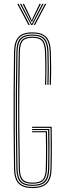

<svg xmlns="http://www.w3.org/2000/svg" viewBox="-20 -974 331 1000"><path d="M150 5.5Q99.2 5.5 76.5 -18.4Q53.8 -42.2 53 -96.5Q51.2 -202.2 50.8 -300.1Q50.2 -398 50.8 -496.5Q51.2 -595 53 -703Q54 -756.5 75.9 -781Q97.8 -805.5 149 -805.5Q197.2 -805.5 220.1 -782.1Q243 -758.8 245 -703.8Q246.2 -662.8 246.5 -622.4Q246.8 -582 245 -532.2H239Q240.2 -575 240.4 -616.1Q240.5 -657.2 239 -703.5Q237 -756 216 -777.9Q195 -799.8 149 -799.8Q100.8 -799.8 80.4 -777Q60 -754.2 59.2 -703Q57.5 -596.2 57 -497.9Q56.5 -399.5 57 -301.2Q57.5 -203 59 -96.5Q60 -43.5 81.5 -21.9Q103 -0.2 150 -0.2Q198.2 -0.2 220 -22.2Q241.8 -44.2 242.8 -96.5Q243.8 -147.5 244 -185.6Q244.2 -223.8 243.9 -253.4Q243.5 -283 243 -308H147.2V-313.8H249Q249.8 -279.8 250.1 -228.5Q250.5 -177.2 248.8 -96.2Q247.8 -41 224 -17.8Q200.2 5.5 150 5.5ZM150 -5.8Q105.2 -5.8 85.6 -26.2Q66 -46.8 65.2 -96.5Q63.2 -202.8 62.5 -300.1Q61.8 -397.5 62.4 -495.8Q63 -594 65.2 -702.8Q66 -753.2 85.4 -773.8Q104.8 -794.2 149 -794.2Q192.5 -794.2 211.8 -773.9Q231 -753.5 232.8 -703.5Q234.2 -658 234.2 -617.2Q234.2 -576.5 232.8 -532.2H226.8Q228.2 -577.2 228.2 -617.6Q228.2 -658 226.8 -703.2Q225 -750.2 207.1 -769.4Q189.2 -788.5 149 -788.5Q108.2 -788.5 90.2 -769.2Q72.2 -750 71.2 -702.8Q69.2 -593.5 68.5 -495.2Q67.8 -397 68.5 -299.8Q69.2 -202.5 71.2 -96.5Q72.2 -50.2 90 -30.9Q107.8 -11.5 150 -11.5Q192.5 -11.5 211 -30.6Q229.5 -49.8 230.5 -96.8Q232 -165.2 231.6 -212.9Q231.2 -260.5 230.5 -296.5H147.2V-302.2H236.8Q237.5 -269.8 237.9 -221Q238.2 -172.2 236.8 -96.5Q235.8 -46.8 215.9 -26.2Q196 -5.8 150 -5.8ZM150 -17Q110.8 -17 94.5 -34.6Q78.2 -52.2 77.5 -96.8Q75.5 -203.2 74.8 -300.8Q74 -398.2 74.6 -496.4Q75.2 -594.5 77.5 -702.5Q78.2 -747 94.1 -765Q110 -783 149 -783Q186.8 -783 202.9 -765.2Q219 -747.5 220.5 -703Q222.2 -657.5 222.1 -617.6Q222 -577.8 220.5 -532.2H214.5Q215.5 -562.2 215.9 -589.8Q216.2 -617.2 215.9 -644.6Q215.5 -672 214.5 -702Q212.8 -744.8 198.5 -761Q184.2 -777.2 149 -777.2Q113 -777.2 98.6 -761Q84.2 -744.8 83.5 -702.5Q81.5 -594.5 80.8 -496.8Q80 -399 80.8 -301.6Q81.5 -204.2 83.5 -96.8Q84.2 -55.2 99 -39Q113.8 -22.8 150 -22.8Q187.8 -22.8 202.8 -39Q217.8 -55.2 218.5 -97Q220 -162.8 219.6 -206.8Q219.2 -250.8 218.5 -285H147.2V-290.8H224.8Q225.2 -260.8 225.8 -213.8Q226.2 -166.8 224.8 -96.8Q223.8 -52.8 207 -34.9Q190.2 -17 150 -17ZM69.8 -954H76.8L135.2 -844H128ZM83.8 -954H91L138.2 -861.5L144 -850.5H146.5L152.2 -861.5L199.8 -954H207L149 -844H141.8ZM97.8 -954H104.8L140.8 -879.5L144.2 -868.8H146.5L150 -879.5L185.8 -954H193L153.5 -874L147.8 -861.2H142.8L137 -874ZM214 -954H221L162.5 -844H155.5Z"/></svg>

Font: Big Shoulders Inline Display Thin ExtraLight
Style: Regular
Weight: 250
Version: Version 2.002